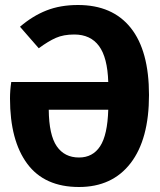

<svg xmlns="http://www.w3.org/2000/svg" viewBox="-20 -731 640 768"><path d="M25 -403H413Q410 -501 376 -547Q342 -593 277 -593Q234 -593 203.5 -579.5Q173 -566 135 -538L60 -624Q110 -667 165.5 -689Q221 -711 292 -711Q430 -711 503 -619.5Q576 -528 576 -351Q576 -174 502.5 -78.5Q429 17 296 17Q158 17 89 -76Q20 -169 20 -337Q20 -370 25 -403ZM413 -292H175Q176 -191 207 -146Q238 -101 296 -101Q351 -101 380.5 -146Q410 -191 413 -292Z"/></svg>

Font: Fira Mono
Style: Bold
Weight: 700
Monospace: yes
Designer: Carrois Corporate & Edenspiekermann AG
Foundry: Carrois Corporate GbR & Edenspiekermann AG
Version: Version 3.206